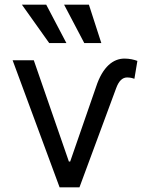

<svg xmlns="http://www.w3.org/2000/svg" viewBox="-20 -804 644 824"><path d="M34.1 -545.5 235.8 0H321L478.7 -426.1C489.7 -456 505 -471.6 525.6 -471.6C541.9 -471.6 552.6 -467.3 556.8 -465.9L569.6 -542.6C555.8 -547.9 535.9 -552.6 514.2 -552.6C466.6 -552.6 420.5 -518.5 392 -430.4L281.2 -110.8H275.6L125 -545.5ZM73.9 -784.1 191.1 -619.3H264.9L178.3 -784.1ZM255 -784.1 341.6 -619.3H414.8L361.5 -784.1Z"/></svg>

Font: Margiela Sans
Style: Regular
Weight: 400
Designer: Stefan Endress, Andreas Faust
Version: Version 1.100;FEAKit 1.0